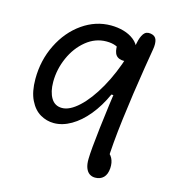

<svg xmlns="http://www.w3.org/2000/svg" viewBox="-110 -618 839 924"><g transform="rotate(15 310.0 -156.0)"><path d="M47.5 -171Q47.5 -263.8 86.6 -342.8Q125.7 -421.7 191.4 -467.7Q257.2 -513.7 333 -513.7Q366.5 -513.7 396.4 -505.2Q426.3 -496.7 448.5 -479.2Q470.7 -461.7 479.7 -436.2Q486.3 -416.2 480.8 -398.9Q475.2 -381.7 459.9 -372.2Q444.7 -362.8 425.7 -365.5Q399.8 -369.2 391.2 -390.3Q382.5 -411.5 387.2 -446.7H427.8V-398L418.7 -404.2Q397.7 -418.2 378.4 -425.8Q359.2 -433.5 332.3 -433.5Q276.8 -433.5 231.3 -396.4Q185.8 -359.3 159.9 -300.6Q134 -241.8 134 -179.7Q134 -130 152.4 -99.4Q170.8 -68.8 206.8 -68.8Q245 -68.8 290.2 -110.6Q335.3 -152.3 377.1 -226.2Q418.8 -300.2 447.3 -392.3H477.7L460.7 -192.8H420.3Q392.3 -130.5 354.2 -84.2Q316.2 -38 273.2 -13.2Q230.3 11.7 187.5 11.7Q151.5 11.7 119.7 -6.8Q87.8 -25.3 67.7 -66.3Q47.5 -107.3 47.5 -171ZM394.2 134Q394.8 91.8 408.2 -23.1Q421.7 -138 440.2 -263.9Q458.8 -389.8 473.7 -463.5Q479.7 -494.5 492 -511.8Q504.3 -529 528 -525Q550.8 -521 556.8 -502.7Q562.8 -484.3 557.8 -455Q549.5 -407.8 542 -359.7Q519.5 -220.5 503.5 -91.6Q487.5 37.3 484.8 125L463.3 69.3Q487.8 81.8 498.2 102.2Q508.7 122.5 507 150.8Q504.8 182.5 489 198.2Q473.2 213.8 447.3 213.8Q431.7 213.8 419.4 205.5Q407.2 197.2 400.3 179.2Q393.5 161.2 394.2 134Z"/></g></svg>

Font: Monaspace Radon Var
Style: Regular
Weight: 400
Designer: Riley Cran and the Lettermatic Team
Version: Version 1.000 (Monaspace Radon Var)